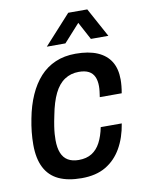

<svg xmlns="http://www.w3.org/2000/svg" viewBox="-83 -782 647 854"><g transform="rotate(-10 240.0 -355.5)"><path d="M217 12Q155 12 113.5 -7.5Q72 -27 51 -68Q30 -109 30 -172Q30 -200 33 -229Q36 -258 42 -288Q53 -346 73.5 -392Q94 -438 123.5 -470.5Q153 -503 193.5 -520.5Q234 -538 285 -538Q344 -538 383.5 -521Q423 -504 443 -471.5Q463 -439 463 -390Q463 -377 461.5 -361Q460 -345 457 -329H358Q360 -342 361.5 -354.5Q363 -367 363 -378Q363 -403 355 -420.5Q347 -438 330 -447Q313 -456 285 -456Q249 -456 221 -437.5Q193 -419 174.5 -381Q156 -343 145 -285Q139 -257 136 -237Q133 -217 132 -202.5Q131 -188 131 -175Q131 -140 140.5 -116.5Q150 -93 169.5 -81.5Q189 -70 218 -70Q253 -70 277 -85Q301 -100 316 -128.5Q331 -157 339 -197H434Q424 -134 397 -87Q370 -40 326 -14Q282 12 217 12ZM165 -591 285 -723H371L443 -591H364L304 -703H350L249 -591Z"/></g></svg>

Font: Archivo SemiCondensed Medium
Style: Italic
Weight: 500
Width: 4
Italic angle: -10°
Designer: Hector Gatti
Foundry: Omnibus-Type
Version: Version 2.001